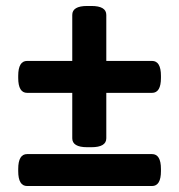

<svg xmlns="http://www.w3.org/2000/svg" viewBox="-20 -623 600 643"><path d="M519 -57V-50Q519 0 489 0H71Q41 0 41 -50V-57Q41 -107 71 -107H489Q519 -107 519 -57ZM519 -369V-362Q519 -312 489 -312H336V-160Q336 -130 286 -130H272Q222 -130 222 -160V-312H71Q41 -312 41 -362V-369Q41 -419 71 -419H222V-573Q222 -603 272 -603H286Q336 -603 336 -573V-419H489Q519 -419 519 -369Z"/></svg>

Font: mmAsap
Style: Bold
Weight: 700
Designer: Pablo Cosgaya
Foundry: Omnibus-Type
Version: Version 1.001